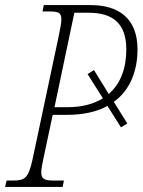

<svg xmlns="http://www.w3.org/2000/svg" viewBox="-40 -734 560 754"><path d="M-20 0H206L211 -25H171C137 -25 122 -30 122 -57C122 -69 125 -86 130 -109L167 -283H224C290 -283 342 -296 382 -318L435 -234L460 -249L407 -334C474 -382 500 -461 500 -540C500 -661 427 -714 316 -714H132L127 -689H150C190 -689 201 -685 201 -657C201 -645 197 -625 192 -599L88 -109C72 -35 58 -25 11 -25H-14ZM224 -313H174L252 -684H308C405 -684 456 -640 456 -540C456 -470 436 -407 387 -365L329 -459L304 -443L364 -348C329 -326 283 -313 224 -313Z"/></svg>

Font: Noto Serif Condensed ExtraLight
Style: Italic
Weight: 200
Width: 3
Italic angle: -12°
Designer: Monotype Design Team
Foundry: Monotype Imaging Inc.
Version: Version 2.013